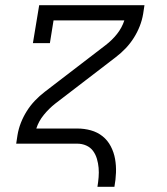

<svg xmlns="http://www.w3.org/2000/svg" viewBox="-20 -550 640 735"><path d="M353 165Q356 147 357.5 128.5Q359 110 357.5 92.5Q356 75 351 58Q346 41 336 27.5Q326 14 310 7Q294 0 276 0H42L47 -33Q51 -57 60 -80Q69 -103 82.5 -124.5Q96 -146 113.5 -164.5Q131 -183 152 -199L384 -377Q409 -396 428 -420Q447 -444 456 -472H185L171 -385H106L130 -530H533L528 -497Q524 -473 515 -450Q506 -427 492.5 -405.5Q479 -384 461.5 -365.5Q444 -347 423 -331L307 -242L191 -153Q167 -134 147.5 -110Q128 -86 119 -58H276Q303 -58 328 -51Q353 -44 372.5 -28.5Q392 -13 404 10Q416 33 420.5 58.5Q425 84 424 111Q423 138 418 165Z"/></svg>

Font: Iosevka Curly Slab LtEx
Style: Italic
Weight: 300
Width: 7
Italic angle: -9°
Monospace: yes
Designer: Belleve Invis
Foundry: Belleve Invis
Version: Version 11.1.0; ttfautohint (v1.8.3)